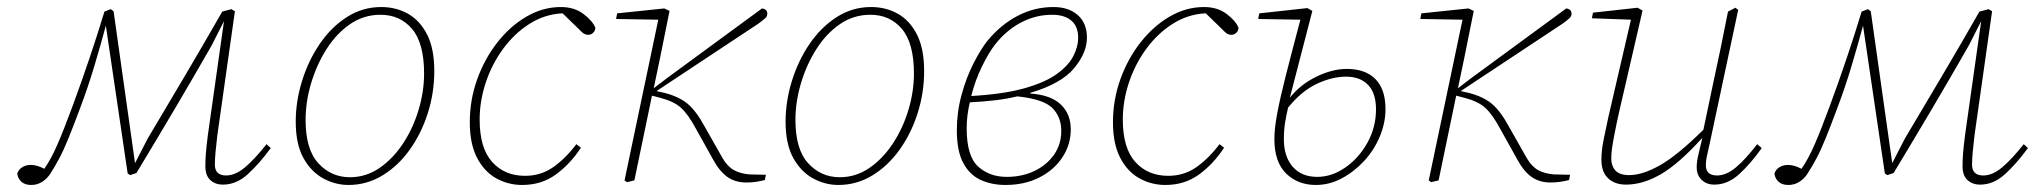

<svg xmlns="http://www.w3.org/2000/svg" viewBox="-20 -513 5792 546"><path d="M69 13Q51 13 41 4Q31 -5 29 -19Q32 -30 42.5 -37Q53 -44 68 -44Q85 -44 106 -33Q125 -60 143.5 -102.5Q162 -145 187 -213Q211 -278 234 -346Q257 -414 277 -480L295 -487L303 -481L364 -49L400 -119Q453 -208 506.5 -298.5Q560 -389 612 -480L638 -487L648 -481L598 -128Q595 -103 593 -81.5Q591 -60 591 -45Q591 -14 623 -14Q649 -14 676.5 -37Q704 -60 738 -103L750 -92Q717 -47 684.5 -17.5Q652 12 614 12Q592 12 578 -1Q564 -14 564 -40Q564 -59 565.5 -77.5Q567 -96 571 -128L617 -453L582 -384Q530 -293 476.5 -202.5Q423 -112 368 -21L350 -15L343 -20L281 -440Q267 -388 249 -327.5Q231 -267 208 -206Q189 -155 175 -120.5Q161 -86 148.5 -62.5Q136 -39 123 -19Q114 -5 100 4Q86 13 69 13Z M971 13Q934 13 899.5 -5.5Q865 -24 843 -63.5Q821 -103 821 -167Q821 -225 839 -283Q857 -341 889.5 -388.5Q922 -436 966.5 -464.5Q1011 -493 1064 -493Q1106 -493 1140 -474Q1174 -455 1194.5 -415Q1215 -375 1215 -311Q1215 -249 1196.5 -191Q1178 -133 1145 -87Q1112 -41 1067.5 -14Q1023 13 971 13ZM975 -9Q1021 -9 1059.5 -35.5Q1098 -62 1126.5 -105.5Q1155 -149 1170.5 -201Q1186 -253 1186 -304Q1186 -390 1152 -430.5Q1118 -471 1062 -471Q1014 -471 975 -444Q936 -417 908 -372.5Q880 -328 864.5 -275.5Q849 -223 849 -172Q849 -88 885.5 -48.5Q922 -9 975 -9Z M1465 13Q1425 13 1391 -6Q1357 -25 1336.5 -64.5Q1316 -104 1316 -165Q1316 -229 1337 -287.5Q1358 -346 1394.5 -392.5Q1431 -439 1477.5 -466Q1524 -493 1575 -493Q1613 -493 1639 -473.5Q1665 -454 1673 -434Q1673 -426 1667 -420Q1661 -414 1653 -414Q1643 -414 1635.5 -421Q1628 -428 1613 -443L1580 -475H1577Q1528 -472 1485.5 -445Q1443 -418 1411 -374.5Q1379 -331 1361.5 -278.5Q1344 -226 1344 -173Q1344 -92 1379.5 -52.5Q1415 -13 1473 -13Q1518 -13 1553 -37.5Q1588 -62 1619 -103L1632 -93Q1602 -47 1561 -17Q1520 13 1465 13Z M1763 5 1756 0 1852 -457 1732 -459 1735 -475 1869 -489 1884 -482 1857 -348 1839 -262 1877 -291 2147 -489Q2162 -487 2162 -474Q2162 -467 2157 -462Q2152 -457 2137 -446L1847 -254L1869 -249Q1909 -239 1934 -219Q1959 -199 1984 -153L2035 -63Q2049 -39 2067.5 -29Q2086 -19 2112 -17L2158 -16L2155 -1Q2128 6 2103 6Q2070 6 2047.5 -10.5Q2025 -27 2007 -61L1959 -147Q1937 -188 1916.5 -206.5Q1896 -225 1857 -235L1834 -241L1827 -207Q1816 -155 1805.5 -103.5Q1795 -52 1784 0Z M2364 13Q2327 13 2292.5 -5.5Q2258 -24 2236 -63.5Q2214 -103 2214 -167Q2214 -225 2232 -283Q2250 -341 2282.5 -388.5Q2315 -436 2359.5 -464.5Q2404 -493 2457 -493Q2499 -493 2533 -474Q2567 -455 2587.5 -415Q2608 -375 2608 -311Q2608 -249 2589.5 -191Q2571 -133 2538 -87Q2505 -41 2460.5 -14Q2416 13 2364 13ZM2368 -9Q2414 -9 2452.5 -35.5Q2491 -62 2519.5 -105.5Q2548 -149 2563.5 -201Q2579 -253 2579 -304Q2579 -390 2545 -430.5Q2511 -471 2455 -471Q2407 -471 2368 -444Q2329 -417 2301 -372.5Q2273 -328 2257.5 -275.5Q2242 -223 2242 -172Q2242 -88 2278.5 -48.5Q2315 -9 2368 -9Z M2811 -388Q2792 -364 2772.5 -324Q2753 -284 2742 -240Q2832 -245 2891.5 -261.5Q2951 -278 2984.5 -302Q3018 -326 3032 -353Q3046 -380 3046 -406Q3046 -438 3026.5 -454.5Q3007 -471 2972 -471Q2926 -471 2884.5 -449.5Q2843 -428 2811 -388ZM2839 13Q2801 13 2769.5 -1Q2738 -15 2719.5 -49Q2701 -83 2701 -143Q2701 -194 2714.5 -243.5Q2728 -293 2748.5 -333Q2769 -373 2788 -397Q2825 -442 2873 -467.5Q2921 -493 2976 -493Q3019 -493 3045 -470Q3071 -447 3071 -406Q3071 -363 3034.5 -319Q2998 -275 2910 -249V-247Q2968 -243 2996.5 -216Q3025 -189 3025 -145Q3025 -102 3001.5 -66Q2978 -30 2936 -8.5Q2894 13 2839 13ZM2729 -148Q2729 -69 2761.5 -39.5Q2794 -10 2843 -10Q2886 -10 2921 -26.5Q2956 -43 2977 -72.5Q2998 -102 2998 -141Q2998 -180 2973 -205.5Q2948 -231 2873 -239Q2845 -232 2811 -228Q2777 -224 2738 -222Q2729 -185 2729 -148Z M3294 13Q3254 13 3220 -6Q3186 -25 3165.5 -64.5Q3145 -104 3145 -165Q3145 -229 3166 -287.5Q3187 -346 3223.5 -392.5Q3260 -439 3306.5 -466Q3353 -493 3404 -493Q3442 -493 3468 -473.5Q3494 -454 3502 -434Q3502 -426 3496 -420Q3490 -414 3482 -414Q3472 -414 3464.5 -421Q3457 -428 3442 -443L3409 -475H3406Q3357 -472 3314.5 -445Q3272 -418 3240 -374.5Q3208 -331 3190.5 -278.5Q3173 -226 3173 -173Q3173 -92 3208.5 -52.5Q3244 -13 3302 -13Q3347 -13 3382 -37.5Q3417 -62 3448 -103L3461 -93Q3431 -47 3390 -17Q3349 13 3294 13Z M3631 -117Q3631 -68 3656 -39Q3681 -10 3726 -10Q3767 -10 3805.5 -36.5Q3844 -63 3868.5 -107Q3893 -151 3893 -202Q3893 -248 3870.5 -271.5Q3848 -295 3808 -295Q3768 -295 3724.5 -274.5Q3681 -254 3643 -207Q3638 -186 3634.5 -164.5Q3631 -143 3631 -117ZM3722 13Q3671 13 3637.5 -19.5Q3604 -52 3604 -118Q3604 -147 3612 -190Q3620 -233 3636.5 -298Q3653 -363 3678 -457L3558 -459L3561 -475L3698 -490L3712 -482L3648 -235Q3678 -273 3723.5 -295Q3769 -317 3810 -317Q3863 -317 3891.5 -288Q3920 -259 3920 -203Q3920 -163 3903.5 -124Q3887 -85 3858.5 -54.5Q3830 -24 3795 -5.5Q3760 13 3722 13Z M4050 5 4043 0 4139 -457 4019 -459 4022 -475 4156 -489 4171 -482 4144 -348 4126 -262 4164 -291 4434 -489Q4449 -487 4449 -474Q4449 -467 4444 -462Q4439 -457 4424 -446L4134 -254L4156 -249Q4196 -239 4221 -219Q4246 -199 4271 -153L4322 -63Q4336 -39 4354.5 -29Q4373 -19 4399 -17L4445 -16L4442 -1Q4415 6 4390 6Q4357 6 4334.5 -10.5Q4312 -27 4294 -61L4246 -147Q4224 -188 4203.5 -206.5Q4183 -225 4144 -235L4121 -241L4114 -207Q4103 -155 4092.5 -103.5Q4082 -52 4071 0Z M4604 12Q4572 12 4553 -6Q4534 -24 4534 -59Q4534 -85 4540.5 -117Q4547 -149 4554 -181L4618 -457L4507 -461L4510 -477L4637 -491L4651 -483L4584 -193Q4577 -162 4569.5 -123Q4562 -84 4562 -63Q4562 -41 4574 -28Q4586 -15 4613 -15Q4651 -15 4700.5 -43Q4750 -71 4824 -144L4852 -277Q4863 -327 4873.5 -378Q4884 -429 4894 -480L4915 -491L4923 -485L4842 -105Q4839 -90 4835 -73.5Q4831 -57 4831 -43Q4831 -14 4863 -14Q4889 -14 4916.5 -37Q4944 -60 4977 -103L4990 -92Q4958 -47 4925.5 -17.5Q4893 12 4855 12Q4833 12 4819 -1.5Q4805 -15 4805 -37Q4805 -54 4809.5 -72Q4814 -90 4821 -121Q4754 -47 4703 -17.5Q4652 12 4604 12Z M5066 13Q5048 13 5038 4Q5028 -5 5026 -19Q5029 -30 5039.5 -37Q5050 -44 5065 -44Q5082 -44 5103 -33Q5122 -60 5140.5 -102.5Q5159 -145 5184 -213Q5208 -278 5231 -346Q5254 -414 5274 -480L5292 -487L5300 -481L5361 -49L5397 -119Q5450 -208 5503.5 -298.5Q5557 -389 5609 -480L5635 -487L5645 -481L5595 -128Q5592 -103 5590 -81.5Q5588 -60 5588 -45Q5588 -14 5620 -14Q5646 -14 5673.5 -37Q5701 -60 5735 -103L5747 -92Q5714 -47 5681.5 -17.5Q5649 12 5611 12Q5589 12 5575 -1Q5561 -14 5561 -40Q5561 -59 5562.5 -77.5Q5564 -96 5568 -128L5614 -453L5579 -384Q5527 -293 5473.5 -202.5Q5420 -112 5365 -21L5347 -15L5340 -20L5278 -440Q5264 -388 5246 -327.5Q5228 -267 5205 -206Q5186 -155 5172 -120.5Q5158 -86 5145.5 -62.5Q5133 -39 5120 -19Q5111 -5 5097 4Q5083 13 5066 13Z"/></svg>

Font: Source Serif 4 SmText ExtraLight
Style: Italic
Weight: 200
Italic angle: -12°
Designer: Frank Grießhammer
Foundry: Adobe
Version: Version 4.005;hotconv 1.1.0;makeotfexe 2.6.0